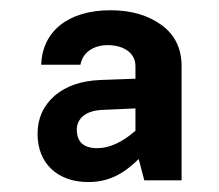

<svg xmlns="http://www.w3.org/2000/svg" viewBox="-20 -892 436 382"><path d="M341.3 -760.3C341.3 -795.4 328.1 -822.8 301.3 -842.3C274.4 -861.8 240.7 -871.6 199.7 -871.6C115.2 -871.6 64 -829.1 62 -763.2H140.1C144 -786.6 165 -802.2 194.3 -802.2C224.1 -802.2 249.5 -788.1 249.5 -760.3V-735.4L180.7 -732.9C142.1 -731.4 111.8 -721.2 88.9 -701.7C65.9 -681.6 54.7 -656.2 54.7 -625.5C54.7 -567.4 94.2 -529.8 155.3 -529.8C192.9 -529.8 223.1 -543 255.9 -575.7L267.1 -533.2H341.3ZM132.8 -634.3C132.8 -656.2 150.9 -671.9 182.6 -673.3L249.5 -676.3V-631.8C223.1 -608.9 197.8 -597.2 173.8 -597.2C146.5 -597.2 132.8 -609.4 132.8 -634.3Z"/></svg>

Font: Estedad Bold
Style: Regular
Weight: 700
Designer: Amin Abedi
Version: Version 7.3